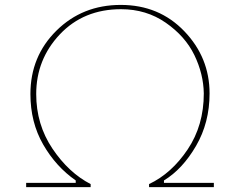

<svg xmlns="http://www.w3.org/2000/svg" viewBox="-20 -769 988 789"><path d="M87.5 0V-17.5H291.2V-27.5Q210 -83.8 157.5 -175Q105 -266.2 105 -382.5Q105 -537.5 211.9 -643.1Q318.8 -748.8 476.2 -748.8Q633.8 -748.8 737.5 -640.6Q841.2 -532.5 841.2 -385Q841.2 -265 785.6 -169.4Q730 -73.8 653.8 -27.5V-17.5H858.8V0H592.5V-12.5Q685 -56.2 751.2 -155Q817.5 -253.8 817.5 -385Q816.2 -465 778.8 -542.5Q741.2 -620 661.2 -675.6Q581.2 -731.2 477.5 -731.2Q323.8 -731.2 226.2 -628.1Q128.8 -525 128.8 -382.5Q128.8 -257.5 195.6 -158.1Q262.5 -58.8 352.5 -12.5V0Z"/></svg>

Font: Now Thin
Style: Regular
Weight: 250
Designer: Alfredo Marco Pradil
Foundry: Alfredo Marco Pradil
Version: Version 1.002;PS 001.002;hotconv 1.0.88;makeotf.lib2.5.64775